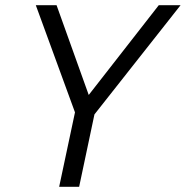

<svg xmlns="http://www.w3.org/2000/svg" viewBox="-20 -720 716 740"><path d="M208 0 269 -287 118 -700H198L322 -354L592 -700H676L344 -279L285 0Z"/></svg>

Font: Red Hat Mono
Style: Italic
Weight: 400
Italic angle: -12°
Monospace: yes
Designer: Pentagram, MCKL
Foundry: MCKL
Version: Version 1.030